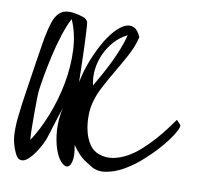

<svg xmlns="http://www.w3.org/2000/svg" viewBox="-75 -736 868 825"><g transform="rotate(10 358.5 -324.0)"><path d="M42 -16.6Q22.5 -57.6 21 -99.6Q19.5 -141.6 25.4 -185.5Q26.4 -199.2 30.3 -226.6Q34.2 -253.9 39.1 -287.1Q43.9 -320.3 49.8 -357.4Q55.7 -394.5 60.5 -427.7Q65.4 -460.9 69.8 -486.8Q74.2 -512.7 76.2 -525.4Q84 -566.4 93.3 -595.2Q102.5 -624 118.7 -639.6Q134.8 -655.3 160.6 -656.2Q186.5 -657.2 227.5 -643.6Q232.4 -642.6 238.3 -636.2Q244.1 -629.9 245.1 -627Q247.1 -616.2 248.5 -589.4Q250 -562.5 251.5 -526.9Q252.9 -491.2 253.9 -449.2Q254.9 -407.2 255.9 -366.2Q265.6 -414.1 282.7 -458.5Q299.8 -502.9 319.8 -539.1Q339.8 -575.2 362.3 -601.1Q384.8 -627 406.2 -637.2Q427.7 -647.5 446.3 -639.2Q464.8 -630.9 477.5 -600.6Q466.8 -557.6 444.8 -517.1Q422.9 -476.6 399.4 -437Q376 -397.5 355.5 -358.4Q335 -319.3 326.2 -279.3Q321.3 -257.8 321.3 -227.1Q321.3 -196.3 328.1 -166Q335 -135.7 350.6 -110.8Q366.2 -85.9 392.6 -76.2Q423.8 -64.5 455.6 -70.3Q487.3 -76.2 517.1 -92.8Q546.9 -109.4 574.2 -134.3Q601.6 -159.2 625 -185.5Q648.4 -211.9 667 -236.8Q685.5 -261.7 698.2 -279.3L714.8 -261.7Q721.7 -255.9 706.5 -228.5Q691.4 -201.2 662.6 -166.5Q633.8 -131.8 594.7 -95.7Q555.7 -59.6 514.2 -35.6Q472.7 -11.7 432.1 -5.9Q391.6 0 359.4 -25.4Q334 -39.1 315.9 -57.6Q297.9 -76.2 284.2 -97.7Q293 -49.8 287.1 -25.9Q281.2 -2 268.6 0Q255.9 2 240.2 -15.1Q224.6 -32.2 213.4 -65.4Q202.1 -98.6 198.2 -145.5Q195.3 -190.4 206.1 -245.1Q201.2 -226.6 194.3 -207Q187.5 -184.6 180.7 -163.6Q173.8 -142.6 168.9 -126Q164.1 -109.4 161.1 -101.6Q159.2 -96.7 152.8 -83Q146.5 -69.3 136.7 -53.2Q127 -37.1 114.7 -22Q102.5 -6.8 89.8 1.5Q77.1 9.8 64.5 6.8Q51.8 3.9 42 -16.6ZM92.8 -304.7Q90.8 -293 90.3 -261.7Q89.8 -230.5 89.8 -195.3Q89.8 -160.2 90.3 -128.9Q90.8 -97.7 92.8 -85Q127 -136.7 154.3 -205.6Q181.6 -274.4 195.8 -348.1Q210 -421.9 207 -494.6Q204.1 -567.4 177.7 -627Q161.1 -596.7 146.5 -550.8Q131.8 -504.9 121.1 -457.5Q110.4 -410.2 103 -368.7Q95.7 -327.1 92.8 -304.7ZM426.8 -600.6Q394.5 -585 370.6 -558.1Q346.7 -531.2 332 -498.5Q317.4 -465.8 313.5 -430.7Q309.6 -395.5 317.4 -362.3Q333 -388.7 349.1 -418Q365.2 -447.3 379.9 -477.5Q394.5 -507.8 406.7 -538.6Q418.9 -569.3 426.8 -600.6Z"/></g></svg>

Font: Over the Rainbow
Style: Regular
Weight: 400
Designer: Kimberly Geswein
Foundry: Kimberly Geswein
Version: Version 1.002 2010